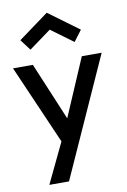

<svg xmlns="http://www.w3.org/2000/svg" viewBox="-101 -717 650 981"><g transform="rotate(-10 224.0 -226.0)"><path d="M175.5 208H73.5L173 0L-6 -410.5H97L222.5 -111L351 -410.5H454ZM327.5 -488.5 213 -572.5 98.5 -489 56 -545.5 213 -660.5 370 -545Z"/></g></svg>

Font: Lucymar Sans Medium
Style: Regular
Weight: 500
Foundry: The League of Moveable Type (original font) / Main changes by Cristiano Sobral with portions from Mirco Monsees
Version: Version 2.001;August 30, 2020;FontCreator 13.0.0.2681 64-bit